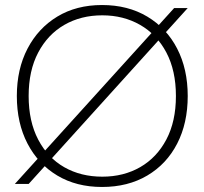

<svg xmlns="http://www.w3.org/2000/svg" viewBox="-20 -732 811 764"><path d="M39 0 673 -700H727L94 0ZM386 12Q284 12 208 -33.5Q132 -79 89.5 -160.5Q47 -242 47 -350Q47 -457 89.5 -538.5Q132 -620 208 -666Q284 -712 386 -712Q489 -712 566 -666Q643 -620 685 -538.5Q727 -457 727 -350Q727 -242 685 -160.5Q643 -79 566 -33.5Q489 12 386 12ZM387 -29Q472 -29 538 -67Q604 -105 642 -177Q680 -249 680 -350Q680 -451 642 -523Q604 -595 537.5 -633Q471 -671 387 -671Q302 -671 236 -633Q170 -595 132 -523Q94 -451 94 -350Q94 -249 132 -176.5Q170 -104 236 -66.5Q302 -29 387 -29Z"/></svg>

Font: DM Sans 28pt ExtraLight
Style: Regular
Weight: 250
Version: Version 4.004;gftools[0.9.30]